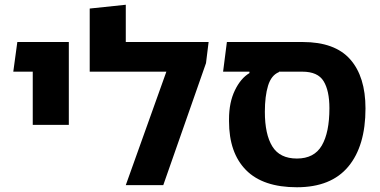

<svg xmlns="http://www.w3.org/2000/svg" viewBox="-20 -780 1601 809"><path d="M118 -254V-603H270V-254ZM36 -478 53 -603H203V-478Z M510 -603H859L848 -514L668 0H510L681 -478H358V-744L510 -760Z M1231 9Q1088 9 1016.5 -63.5Q945 -136 945 -269V-278Q945 -348 969.5 -399Q994 -450 1031 -472V-486L1160 -489L1155 -476Q1123 -463 1109.5 -419Q1096 -375 1096 -309Q1096 -214 1127.5 -163Q1159 -112 1231 -112Q1304 -112 1336 -167Q1368 -222 1368 -324Q1368 -398 1343.5 -438Q1319 -478 1254 -478H920L936 -603H1255Q1391 -603 1455.5 -530Q1520 -457 1520 -323Q1520 -165 1447.5 -78Q1375 9 1231 9Z"/></svg>

Font: Noto Sans Hebrew Thin
Style: Bold
Weight: 700
Version: Version 3.001